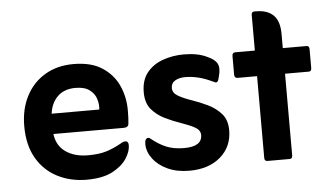

<svg xmlns="http://www.w3.org/2000/svg" viewBox="-42 -574 1124 650"><g transform="rotate(-5 519.5 -249.0)"><path d="M129 -154Q134 -114 164 -93Q194 -72 240 -72Q278 -72 303 -80Q328 -88 353 -102Q362 -108 369 -108Q380 -108 380 -94Q380 -73 364.5 -49Q349 -25 316 -7.5Q283 10 228 10Q174 10 129.5 -12.5Q85 -35 59 -79.5Q33 -124 33 -189Q33 -246 55.5 -290Q78 -334 119.5 -359Q161 -384 217 -384Q277 -384 314.5 -359.5Q352 -335 369.5 -296Q387 -257 387 -213Q387 -198 386.5 -186.5Q386 -175 385 -167Q384 -154 368 -154ZM129 -223H291Q293 -240 287.5 -258.5Q282 -277 265 -290Q248 -303 217 -303Q179 -303 156.5 -281.5Q134 -260 129 -223Z M456 -109Q479 -90 504.5 -79Q530 -68 566 -68Q627 -68 627 -107Q627 -124 608.5 -134Q590 -144 563.5 -153Q537 -162 510 -175Q483 -188 464.5 -209.5Q446 -231 446 -268Q446 -309 466.5 -334.5Q487 -360 520.5 -372Q554 -384 592 -384Q639 -384 670 -369Q696 -358 704 -342.5Q712 -327 704 -299L701 -288Q698 -280 693 -280Q690 -280 688 -281.5Q686 -283 682 -284Q635 -307 590 -307Q570 -307 556 -299Q542 -291 542 -274Q542 -257 560.5 -246.5Q579 -236 605.5 -227Q632 -218 659 -205Q686 -192 704.5 -171Q723 -150 723 -115Q723 -59 683 -24.5Q643 10 577 10Q535 10 503.5 -4.5Q472 -19 454 -43Q436 -67 436 -93Q436 -113 448 -113Q452 -113 456 -109Z M833 -289H767Q756 -289 756 -301V-364Q756 -376 767 -376H833V-497Q833 -508 843 -508H848Q887 -508 907.5 -488Q928 -468 928 -424V-376H1009Q1018 -376 1018 -364V-301Q1018 -289 1009 -289H928V-11Q928 0 918 0H843Q833 0 833 -11Z"/></g></svg>

Font: Zain
Style: Bold
Weight: 700
Designer: Zain,Boutros
Foundry: Mobile Telecommunications Company (Zain), 2024
Version: Version 1.50; ttfautohint (v1.8.4)